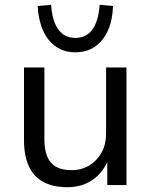

<svg xmlns="http://www.w3.org/2000/svg" viewBox="-20 -771 630 800"><path d="M261 9Q201 9 160.5 -13Q120 -35 100 -78.5Q80 -122 80 -186V-490H165V-189Q165 -148 176.5 -119.5Q188 -91 213 -76.5Q238 -62 278 -62Q320 -62 352.5 -82Q385 -102 403.5 -136Q422 -170 422 -213V-490H507V0H427V-110H433Q411 -53 366.5 -22Q322 9 261 9ZM294 -553Q248 -553 213.5 -576.5Q179 -600 159.5 -643.5Q140 -687 137 -746L193 -751Q197 -685 222.5 -649Q248 -613 294 -613Q340 -613 365.5 -649Q391 -685 395 -751L451 -746Q449 -687 429.5 -643.5Q410 -600 375.5 -576.5Q341 -553 294 -553Z"/></svg>

Font: Nunito Sans 10pt
Style: Regular
Weight: 400
Designer: Vernon Adams
Foundry: Vernon Adams
Version: Version 3.101;gftools[0.9.27]